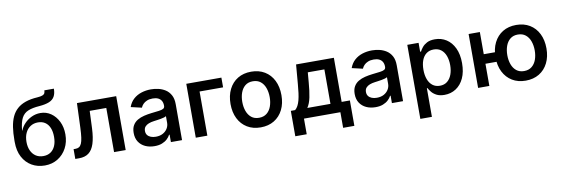

<svg xmlns="http://www.w3.org/2000/svg" viewBox="-62 -1220 5601 1915"><g transform="rotate(-10 2738.0 -262.0)"><path d="M302.2 11.7Q228.5 11.7 170.4 -22Q112.3 -55.7 78.9 -118.7Q45.4 -181.6 45.4 -270.5V-288.1Q45.4 -361.8 54.4 -421.1Q63.5 -480.5 84 -524.9Q104.5 -569.3 139.2 -600.3Q173.8 -631.3 224.6 -648.9Q275.4 -666.5 345.2 -670.9Q379.4 -673.3 396.7 -679.9Q414.1 -686.5 419.9 -698.2Q425.8 -710 425.8 -727.5H522.5Q522.5 -679.2 505.1 -648.4Q487.8 -617.7 450 -602.1Q412.1 -586.4 349.6 -581.5Q279.8 -576.7 235.4 -558.6Q190.9 -540.5 168 -496.8Q145 -453.1 137.7 -371.1H140.6Q154.8 -408.2 185.3 -440.2Q215.8 -472.2 257.6 -491.9Q299.3 -511.7 347.2 -511.7Q406.2 -511.7 453.4 -479Q500.5 -446.3 528.6 -389.4Q556.6 -332.5 556.6 -259.3Q556.6 -181.6 523.9 -120.4Q491.2 -59.1 433.8 -23.7Q376.5 11.7 302.2 11.7ZM303.2 -83.5Q346.2 -83.5 377 -104Q407.7 -124.5 424.3 -162.6Q440.9 -200.7 440.9 -254.4Q440.9 -307.6 425 -345.5Q409.2 -383.3 379.2 -403.6Q349.1 -423.8 306.6 -423.8Q263.2 -423.8 230.2 -402.3Q197.3 -380.9 179.2 -342Q161.1 -303.2 161.1 -251.5Q161.1 -201.7 178.2 -163.8Q195.3 -126 227.1 -104.7Q258.8 -83.5 303.2 -83.5Z M611.3 0V-99.1H629.9Q651.9 -99.1 666.7 -107.9Q681.6 -116.7 691.7 -138.9Q701.7 -161.1 707 -200Q712.4 -238.8 714.8 -298.3L724.1 -545.9H1121.6V0H1003.9V-447.3H835.9L828.6 -271Q824.2 -176.8 804.7 -116.7Q785.2 -56.6 747.6 -28.3Q710 0 650.4 0Z M1413.6 11.7Q1361.3 11.7 1319.8 -7.3Q1278.3 -26.4 1253.9 -63.2Q1229.5 -100.1 1229.5 -153.8Q1229.5 -200.2 1247.1 -230.2Q1264.6 -260.3 1294.7 -278.1Q1324.7 -295.9 1362.1 -304.9Q1399.4 -314 1438.5 -318.4Q1486.8 -323.7 1516.6 -327.6Q1546.4 -331.5 1560.8 -340.1Q1575.2 -348.6 1575.2 -367.7V-370.1Q1575.2 -398.9 1563.7 -418.9Q1552.2 -439 1530 -449.5Q1507.8 -460 1475.1 -460Q1441.4 -460 1417 -449.7Q1392.6 -439.5 1377.2 -423.1Q1361.8 -406.7 1354.5 -388.2L1245.1 -413.6Q1262.7 -462.4 1296.9 -492.9Q1331.1 -523.4 1377 -538.1Q1422.9 -552.7 1474.1 -552.7Q1509.8 -552.7 1547.9 -544.2Q1585.9 -535.6 1618.7 -514.9Q1651.4 -494.1 1671.9 -457.3Q1692.4 -420.4 1692.4 -363.8V0H1579.6V-75.2H1574.2Q1563 -52.7 1541.7 -33Q1520.5 -13.2 1488.8 -0.7Q1457 11.7 1413.6 11.7ZM1441.4 -78.6Q1483.4 -78.6 1513.2 -95Q1543 -111.3 1559.3 -138.2Q1575.7 -165 1575.7 -196.3V-263.7Q1569.3 -258.3 1554 -253.7Q1538.6 -249 1518.8 -245.6Q1499 -242.2 1480.5 -239.7Q1461.9 -237.3 1449.2 -235.4Q1419.9 -231.9 1396 -222.7Q1372.1 -213.4 1357.9 -197Q1343.8 -180.7 1343.8 -153.8Q1343.8 -128.9 1356.4 -112.3Q1369.1 -95.7 1391.1 -87.2Q1413.1 -78.6 1441.4 -78.6Z M2187 -545.9V-447.3H1948.7V0H1831.5V-545.9Z M2488.8 11.2Q2410.2 11.2 2352.3 -23.9Q2294.4 -59.1 2262.7 -122.6Q2231 -186 2231 -270Q2231 -355 2262.7 -418.7Q2294.4 -482.4 2352.3 -517.6Q2410.2 -552.7 2488.8 -552.7Q2566.9 -552.7 2625 -517.6Q2683.1 -482.4 2714.8 -418.7Q2746.6 -355 2746.6 -270Q2746.6 -186 2714.8 -122.6Q2683.1 -59.1 2625 -23.9Q2566.9 11.2 2488.8 11.2ZM2488.8 -85.9Q2535.6 -85.9 2566.7 -110.8Q2597.7 -135.7 2612.8 -177.7Q2627.9 -219.7 2627.9 -270.5Q2627.9 -321.3 2612.8 -363.5Q2597.7 -405.8 2566.7 -430.7Q2535.6 -455.6 2488.8 -455.6Q2441.4 -455.6 2410.9 -430.7Q2380.4 -405.8 2365.2 -363.8Q2350.1 -321.8 2350.1 -270.5Q2350.1 -219.7 2365.2 -177.7Q2380.4 -135.7 2410.9 -110.8Q2441.4 -85.9 2488.8 -85.9Z M2811.5 158.2V-99.1H2855Q2872.1 -113.3 2884 -135.7Q2896 -158.2 2904.1 -189Q2912.1 -219.7 2917.5 -259.5Q2922.9 -299.3 2926.8 -348.1L2943.4 -545.9H3326.2V-99.1H3409.7V158.2H3295.9V0H2927.2V158.2ZM2978.5 -99.1H3212.9V-448.2H3044.9L3036.6 -348.1Q3029.8 -260.7 3017.1 -198.7Q3004.4 -136.7 2978.5 -99.1Z M3651.9 11.7Q3599.6 11.7 3558.1 -7.3Q3516.6 -26.4 3492.2 -63.2Q3467.8 -100.1 3467.8 -153.8Q3467.8 -200.2 3485.4 -230.2Q3502.9 -260.3 3533 -278.1Q3563 -295.9 3600.3 -304.9Q3637.7 -314 3676.8 -318.4Q3725.1 -323.7 3754.9 -327.6Q3784.7 -331.5 3799.1 -340.1Q3813.5 -348.6 3813.5 -367.7V-370.1Q3813.5 -398.9 3802 -418.9Q3790.5 -439 3768.3 -449.5Q3746.1 -460 3713.4 -460Q3679.7 -460 3655.3 -449.7Q3630.9 -439.5 3615.5 -423.1Q3600.1 -406.7 3592.8 -388.2L3483.4 -413.6Q3501 -462.4 3535.2 -492.9Q3569.3 -523.4 3615.2 -538.1Q3661.1 -552.7 3712.4 -552.7Q3748 -552.7 3786.1 -544.2Q3824.2 -535.6 3856.9 -514.9Q3889.6 -494.1 3910.2 -457.3Q3930.7 -420.4 3930.7 -363.8V0H3817.9V-75.2H3812.5Q3801.3 -52.7 3780 -33Q3758.8 -13.2 3727.1 -0.7Q3695.3 11.7 3651.9 11.7ZM3679.7 -78.6Q3721.7 -78.6 3751.5 -95Q3781.2 -111.3 3797.6 -138.2Q3814 -165 3814 -196.3V-263.7Q3807.6 -258.3 3792.2 -253.7Q3776.9 -249 3757.1 -245.6Q3737.3 -242.2 3718.8 -239.7Q3700.2 -237.3 3687.5 -235.4Q3658.2 -231.9 3634.3 -222.7Q3610.4 -213.4 3596.2 -197Q3582 -180.7 3582 -153.8Q3582 -128.9 3594.7 -112.3Q3607.4 -95.7 3629.4 -87.2Q3651.4 -78.6 3679.7 -78.6Z M4069.8 204.1V-545.9H4184.1V-456.1H4192.9Q4202.1 -474.6 4220 -497.1Q4237.8 -519.5 4268.8 -536.1Q4299.8 -552.7 4349.6 -552.7Q4414.1 -552.7 4465.1 -520Q4516.1 -487.3 4546.1 -424.6Q4576.2 -361.8 4576.2 -272Q4576.2 -182.6 4546.9 -119.6Q4517.6 -56.6 4466.3 -23.2Q4415 10.3 4349.6 10.3Q4301.3 10.3 4270 -6.1Q4238.8 -22.5 4220.7 -44.9Q4202.6 -67.4 4192.9 -85.9H4187V204.1ZM4320.3 -87.4Q4365.2 -87.4 4395.3 -111.8Q4425.3 -136.2 4440.7 -178Q4456.1 -219.7 4456.1 -272.5Q4456.1 -324.7 4440.9 -366Q4425.8 -407.2 4395.5 -430.9Q4365.2 -454.6 4320.3 -454.6Q4276.4 -454.6 4246.1 -431.9Q4215.8 -409.2 4200.4 -368.4Q4185.1 -327.6 4185.1 -272.5Q4185.1 -217.8 4200.7 -176Q4216.3 -134.3 4246.6 -110.8Q4276.9 -87.4 4320.3 -87.4Z M4690.9 0V-545.9H4804.7V0ZM4774.4 -224.6V-321.3H4960V-224.6ZM5172.4 11.2Q5094.2 11.2 5036.4 -23.9Q4978.5 -59.1 4946.5 -122.6Q4914.6 -186 4914.6 -270Q4914.6 -355 4946.5 -418.7Q4978.5 -482.4 5036.4 -517.6Q5094.2 -552.7 5172.4 -552.7Q5251 -552.7 5309.1 -517.6Q5367.2 -482.4 5398.9 -418.7Q5430.7 -355 5430.7 -270Q5430.7 -186 5398.9 -122.6Q5367.2 -59.1 5309.1 -23.9Q5251 11.2 5172.4 11.2ZM5172.4 -85.9Q5219.7 -85.9 5250.7 -110.8Q5281.7 -135.7 5296.9 -177.7Q5312 -219.7 5312 -270.5Q5312 -321.3 5296.9 -363.5Q5281.7 -405.8 5250.7 -430.7Q5219.7 -455.6 5172.4 -455.6Q5126 -455.6 5095.2 -430.7Q5064.5 -405.8 5049.3 -363.8Q5034.2 -321.8 5034.2 -270.5Q5034.2 -219.7 5049.3 -177.7Q5064.5 -135.7 5095.2 -110.8Q5126 -85.9 5172.4 -85.9Z"/></g></svg>

Font: Inter Cardless
Style: Medium
Weight: 500
Designer: Rasmus Andersson
Foundry: rsms
Version: Version 4.001;git-9221beed3